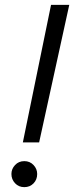

<svg xmlns="http://www.w3.org/2000/svg" viewBox="-20 -760 305 790"><path d="M74 -174 190 -740H265L141 -174ZM80 10Q57 10 42 -6Q27 -22 27 -44Q27 -65 42 -81Q57 -97 80 -97Q103 -97 118 -81Q133 -65 133 -44Q133 -21 118 -5.5Q103 10 80 10Z"/></svg>

Font: Be Vietnam Pro Light
Style: Italic
Weight: 300
Italic angle: -12°
Designer: Lam Bao, Tony Le, Vietanh Nguyen
Foundry: Yellow Type Foundry
Version: Version 1.002; ttfautohint (v1.8.3)